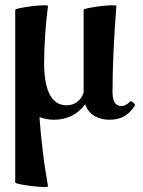

<svg xmlns="http://www.w3.org/2000/svg" viewBox="-20 -453 553 744"><path d="M166 269Q166 272 147 271.5Q128 271 103 268Q78 265 58.5 261Q39 257 39 254V-415Q39 -418 58.5 -422Q78 -426 103 -429Q128 -432 147 -432.5Q166 -433 166 -430Q159 -378 155 -319Q151 -260 151 -208Q151 -128 173 -86.5Q195 -45 237 -45Q285 -45 304 -93V-415Q304 -418 323.5 -422Q343 -426 368 -429Q393 -432 412 -432.5Q431 -433 431 -430Q424 -343 420 -256Q416 -169 416 -97Q416 -42 451 -42Q466 -42 484 -59Q488 -63 496.5 -55.5Q505 -48 502 -43Q484 -15 460.5 -2Q437 11 404 11Q372 11 346.5 -3.5Q321 -18 310 -49Q289 -20 258 -4.5Q227 11 189 11Q173 11 159 8Q145 5 133 1Q136 43 140 80.5Q144 118 148 151.5Q152 185 157 214Q162 243 166 269Z"/></svg>

Font: Junicode VF
Style: Regular
Weight: 400
Designer: Peter S. Baker
Version: Version 2.213